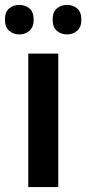

<svg xmlns="http://www.w3.org/2000/svg" viewBox="-44 -761 351 781"><path d="M193 0H71V-543H193ZM-24 -681Q-24 -712 -7 -726.5Q10 -741 34 -741Q59 -741 76 -726.5Q93 -712 93 -681Q93 -651 76 -636Q59 -621 34 -621Q10 -621 -7 -636Q-24 -651 -24 -681ZM170 -681Q170 -712 187 -726.5Q204 -741 229 -741Q253 -741 270 -726.5Q287 -712 287 -681Q287 -651 270 -636Q253 -621 229 -621Q204 -621 187 -636Q170 -651 170 -681Z"/></svg>

Font: Noto Sans Lao UI SemCond SemBd
Style: Regular
Weight: 600
Width: 4
Designer: Monotype Design Team
Foundry: Monotype Imaging Inc.
Version: Version 2.000; ttfautohint (v1.8.4.7-5d5b)